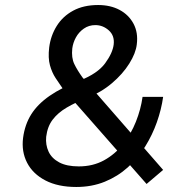

<svg xmlns="http://www.w3.org/2000/svg" viewBox="-20 -733 746 765"><path d="M284 12Q211 12 161 -14Q111 -40 88 -84.5Q65 -129 72 -184Q79 -237 104.5 -277.5Q130 -318 177.5 -351Q225 -384 298 -412Q369 -440 399 -481Q429 -522 433 -556Q437 -591 413.5 -612Q390 -633 360 -633Q334 -633 314 -619Q294 -605 282.5 -584Q271 -563 268 -540Q264 -503 276 -478Q288 -453 309 -424L630 -56L564 0L230 -380Q216 -400 201.5 -422Q187 -444 179 -473Q171 -502 176 -544Q182 -591 206 -629.5Q230 -668 271.5 -690.5Q313 -713 371 -713Q420 -713 456.5 -693.5Q493 -674 512 -638.5Q531 -603 525 -556Q521 -521 495 -479.5Q469 -438 426 -401.5Q383 -365 327 -343Q281 -325 246 -304.5Q211 -284 190 -256.5Q169 -229 164 -188Q161 -156 173.5 -129Q186 -102 216 -86Q246 -70 294 -70Q350 -70 394 -94Q438 -118 470 -158.5Q502 -199 521.5 -248Q541 -297 548 -347H630Q623 -297 605 -246Q587 -195 558 -148.5Q529 -102 489 -66Q449 -30 397.5 -9Q346 12 284 12Z"/></svg>

Font: Inclusive Sans
Style: Italic
Weight: 400
Italic angle: -7°
Designer: Olivia King
Foundry: Olivia King
Version: Version 2.004